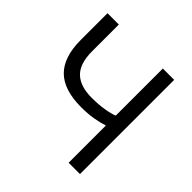

<svg xmlns="http://www.w3.org/2000/svg" viewBox="-181 -852 1006 1006"><g transform="rotate(45 322.5 -349.0)"><path d="M468 0V-275H463Q436 -265 396 -258.5Q356 -252 309 -252Q180 -252 119 -313Q58 -374 58 -500V-698H142V-500Q142 -409 184.5 -367.5Q227 -326 312 -326Q362 -326 402.5 -332.5Q443 -339 468 -349V-698H552V0Z"/></g></svg>

Font: IBM Plex Sans
Style: Regular
Weight: 400
Designer: Mike Abbink, Paul van der Laan, Pieter van Rosmalen
Foundry: Bold Monday
Version: Version 3.201